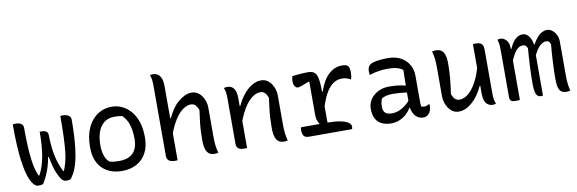

<svg xmlns="http://www.w3.org/2000/svg" viewBox="-53 -1188 4906 1633"><g transform="rotate(-10 2400.0 -371.5)"><path d="M264 -440H275Q296 -440 309 -435.5Q322 -431 328.5 -422Q335 -413 335 -401Q336 -349 340 -305Q344 -261 352 -222Q360 -183 372.5 -146.5Q385 -110 403 -75H409Q423 -109 433 -146Q443 -183 448.5 -234Q454 -285 457 -359Q460 -433 460 -540Q463 -541 466 -541.5Q469 -542 472.5 -542.5Q476 -543 480 -543Q500 -543 515.5 -537.5Q531 -532 540.5 -521Q550 -510 550 -493Q550 -406 545 -330Q540 -254 529 -190Q518 -126 499 -77Q480 -28 451 5Q447 6 443 7Q439 8 435.5 8.5Q432 9 427.5 9.5Q423 10 419 10Q406 10 395.5 5.5Q385 1 374 -13Q364 -27 355.5 -43.5Q347 -60 339 -79Q331 -98 325 -119.5Q319 -141 313.5 -165Q308 -189 303 -215H297Q293 -194 288.5 -173.5Q284 -153 278 -134Q272 -115 265.5 -97Q259 -79 251 -62Q243 -45 234.5 -28.5Q226 -12 216 3Q211 5 205.5 7Q200 9 193.5 9.5Q187 10 180 10Q165 10 155.5 6Q146 2 132 -14Q118 -31 105.5 -59Q93 -87 83 -128Q73 -169 65 -227Q57 -285 53 -362.5Q49 -440 49 -540Q53 -542 56.5 -542Q60 -542 64.5 -542.5Q69 -543 73 -543Q95 -543 109.5 -537.5Q124 -532 131.5 -521.5Q139 -511 139 -496Q139 -405 142.5 -338Q146 -271 152 -222.5Q158 -174 167.5 -138Q177 -102 190 -74H197Q216 -110 229 -150Q242 -190 249.5 -235Q257 -280 260.5 -330.5Q264 -381 264 -440Z M902 -543Q950 -543 993 -522.5Q1036 -502 1068.5 -463Q1101 -424 1119 -369Q1137 -314 1137 -243V-233Q1137 -158 1107.5 -103Q1078 -48 1024 -18.5Q970 11 898 11Q846 11 803 -4.5Q760 -20 728.5 -50.5Q697 -81 680 -126.5Q663 -172 663 -232V-242Q663 -334 694 -401.5Q725 -469 779 -506Q833 -543 902 -543ZM911 -455Q858 -455 822.5 -427.5Q787 -400 769.5 -351Q752 -302 752 -237V-231Q752 -191 763 -152.5Q774 -114 803 -87Q824 -81 843.5 -79Q863 -77 887 -77Q942 -77 977.5 -96Q1013 -115 1030.5 -151Q1048 -187 1048 -237V-243Q1048 -309 1032 -361Q1016 -413 981 -447Q966 -452 949 -453.5Q932 -455 911 -455Z M1354 4Q1330 4 1315 -2.5Q1300 -9 1292.5 -20Q1285 -31 1285 -46Q1285 -127 1285 -203.5Q1285 -280 1285 -354Q1285 -428 1285 -503Q1285 -578 1285 -658Q1285 -689 1282 -710Q1279 -731 1271 -750Q1276 -751 1280.5 -752Q1285 -753 1290 -753.5Q1295 -754 1299 -754Q1319 -754 1337 -743Q1355 -732 1366 -706.5Q1377 -681 1377 -638Q1377 -557 1377 -476.5Q1377 -396 1377 -316.5Q1377 -237 1377 -157.5Q1377 -78 1377 3Q1373 3 1369 3.5Q1365 4 1361.5 4Q1358 4 1354 4ZM1363 -190 1361 -360H1383Q1401 -399 1424 -433Q1447 -467 1475 -491Q1503 -515 1533 -529Q1563 -543 1594 -543Q1620 -543 1641.5 -530.5Q1663 -518 1679 -496Q1695 -474 1703.5 -447Q1712 -420 1712 -392Q1712 -350 1712 -308Q1712 -266 1712 -223.5Q1712 -181 1712 -139Q1712 -98 1715.5 -67.5Q1719 -37 1729 0Q1720 2 1712.5 3Q1705 4 1696 4Q1671 4 1652.5 -7.5Q1634 -19 1623.5 -48Q1613 -77 1613 -130Q1613 -172 1615 -210.5Q1617 -249 1622 -290.5Q1627 -332 1634 -384Q1624 -414 1608.5 -429.5Q1593 -445 1570 -445Q1541 -445 1512 -427.5Q1483 -410 1456 -377Q1429 -344 1405.5 -297Q1382 -250 1363 -190Z M2329 0Q2320 2 2312.5 3Q2305 4 2296 4Q2271 4 2252.5 -7.5Q2234 -19 2223.5 -48Q2213 -77 2213 -129Q2213 -172 2215 -210.5Q2217 -249 2222 -290.5Q2227 -332 2234 -384Q2224 -414 2208.5 -429.5Q2193 -445 2170 -445Q2141 -445 2112 -427.5Q2083 -410 2056 -377Q2029 -344 2005.5 -297Q1982 -250 1963 -190L1961 -360H1983Q2007 -413 2040 -454Q2073 -495 2112.5 -519Q2152 -543 2194 -543Q2220 -543 2241.5 -530.5Q2263 -518 2279 -496Q2295 -474 2303.5 -447Q2312 -420 2312 -392Q2312 -350 2312 -308Q2312 -266 2312 -223.5Q2312 -181 2312 -139Q2312 -98 2315.5 -67.5Q2319 -37 2329 0ZM1977 3Q1973 3 1969 3.5Q1965 4 1961.5 4Q1958 4 1953 4Q1936 4 1923 1Q1910 -2 1902 -9Q1894 -16 1890 -25.5Q1886 -35 1886 -48Q1886 -99 1886 -149Q1886 -199 1886 -248Q1886 -297 1886 -345Q1886 -393 1886 -442Q1886 -472 1883 -493Q1880 -514 1871 -534Q1876 -535 1880.5 -535.5Q1885 -536 1890 -537Q1895 -538 1899 -538Q1923 -538 1940.5 -527Q1958 -516 1967.5 -490.5Q1977 -465 1977 -422Q1977 -350 1977 -277.5Q1977 -205 1977 -134.5Q1977 -64 1977 3Z M2611 -82 2619 -96Q2612 -105 2606.5 -117Q2601 -129 2598.5 -144.5Q2596 -160 2596 -179Q2596 -225 2596 -271.5Q2596 -318 2596 -364.5Q2596 -411 2596 -458L2591 -462Q2553 -446 2528 -437.5Q2503 -429 2493 -429Q2478 -429 2467 -444.5Q2456 -460 2456 -489Q2456 -501 2458 -512.5Q2460 -524 2462 -532Q2473 -533 2485.5 -534.5Q2498 -536 2510 -537Q2522 -538 2533.5 -539Q2545 -540 2555.5 -540.5Q2566 -541 2577 -541.5Q2588 -542 2596 -542Q2618 -542 2634 -537Q2650 -532 2660.5 -519.5Q2671 -507 2677 -485.5Q2683 -464 2685.5 -431Q2688 -398 2688 -351Q2688 -316 2688 -281Q2688 -246 2688 -211Q2688 -176 2688 -141Q2688 -106 2688 -71ZM2681 -358H2694Q2726 -454 2777.5 -501Q2829 -548 2891 -548Q2911 -548 2923.5 -545Q2936 -542 2943 -535Q2951 -527 2954.5 -513Q2958 -499 2958 -476Q2958 -460 2956 -446Q2954 -432 2950 -420H2944Q2927 -429 2911 -434Q2895 -439 2872 -439Q2833 -439 2798.5 -416Q2764 -393 2734.5 -342.5Q2705 -292 2681 -208ZM2459 -91H2690Q2751 -91 2795.5 -82.5Q2840 -74 2864 -58.5Q2888 -43 2888 -23Q2888 -19 2887.5 -15Q2887 -11 2886.5 -7Q2886 -3 2884 0H2517Q2479 0 2467.5 -17.5Q2456 -35 2456 -66Q2456 -71 2456.5 -75Q2457 -79 2457.5 -83.5Q2458 -88 2459 -91Z M3494 -353Q3494 -326 3494 -299.5Q3494 -273 3494 -246Q3494 -219 3494 -192.5Q3494 -166 3494 -139Q3494 -124 3494.5 -112.5Q3495 -101 3497 -88Q3502 -85 3508 -83.5Q3514 -82 3520 -82Q3532 -82 3543 -85.5Q3554 -89 3563 -95H3569Q3569 -91 3569.5 -88Q3570 -85 3570 -80Q3570 -60 3563.5 -41.5Q3557 -23 3546 -12Q3536 -2 3524.5 3Q3513 8 3500 8Q3476 8 3457 -2Q3438 -12 3425 -30Q3412 -48 3405 -72Q3398 -96 3398 -122Q3398 -153 3398 -186Q3398 -219 3398 -243Q3398 -282 3399 -312Q3400 -342 3400.5 -368Q3401 -394 3401 -420Q3386 -432 3366.5 -439.5Q3347 -447 3323.5 -450Q3300 -453 3270 -453Q3241 -453 3214.5 -450Q3188 -447 3164.5 -442Q3141 -437 3119 -429H3113Q3112 -435 3111 -443Q3110 -451 3110 -458Q3110 -474 3114 -487.5Q3118 -501 3128 -511Q3138 -521 3160.5 -528Q3183 -535 3216 -538.5Q3249 -542 3289 -542Q3339 -542 3377 -527Q3415 -512 3441 -486Q3467 -460 3480.5 -426Q3494 -392 3494 -353ZM3167 -142Q3167 -106 3185.5 -89.5Q3204 -73 3245 -73Q3272 -73 3300.5 -83.5Q3329 -94 3358 -116Q3387 -138 3414 -174L3418 -95H3397Q3382 -69 3356.5 -44.5Q3331 -20 3296.5 -5Q3262 10 3222 10Q3175 10 3140.5 -7Q3106 -24 3088.5 -57Q3071 -90 3071 -138V-144Q3071 -176 3084.5 -204.5Q3098 -233 3123 -255Q3148 -277 3181.5 -289.5Q3215 -302 3256 -302Q3296 -302 3331.5 -298Q3367 -294 3392.5 -286.5Q3418 -279 3428 -272Q3434 -267 3437 -259.5Q3440 -252 3441.5 -242Q3443 -232 3443 -217Q3415 -224 3387 -227.5Q3359 -231 3331.5 -233Q3304 -235 3277 -235Q3244 -235 3220 -229Q3196 -223 3179 -212Q3174 -198 3170.5 -182Q3167 -166 3167 -145Z M3702 -536Q3728 -536 3746.5 -525Q3765 -514 3775.5 -485.5Q3786 -457 3786 -403Q3786 -371 3784.5 -341.5Q3783 -312 3780.5 -282.5Q3778 -253 3774 -221Q3770 -189 3764 -149Q3774 -119 3789.5 -103.5Q3805 -88 3828 -88Q3857 -88 3886 -105.5Q3915 -123 3942 -157.5Q3969 -192 3991.5 -242.5Q4014 -293 4031 -359V-173H4016Q3993 -120 3959 -78.5Q3925 -37 3886 -13Q3847 11 3805 11Q3778 11 3756.5 -2Q3735 -15 3719.5 -36.5Q3704 -58 3695 -85.5Q3686 -113 3686 -141Q3686 -184 3686 -226Q3686 -268 3686 -310.5Q3686 -353 3686 -394Q3686 -435 3682.5 -465.5Q3679 -496 3669 -533Q3678 -534 3685.5 -535Q3693 -536 3702 -536ZM4047 -535Q4070 -535 4084.5 -528Q4099 -521 4105.5 -507Q4112 -493 4112 -472Q4112 -405 4112 -341.5Q4112 -278 4112 -216.5Q4112 -155 4112 -93Q4112 -72 4113.5 -56Q4115 -40 4118.5 -26.5Q4122 -13 4127 0Q4123 1 4118 2Q4113 3 4108.5 3.5Q4104 4 4099 4Q4078 4 4060 -7Q4042 -18 4032 -43Q4022 -68 4022 -111Q4022 -183 4022 -254.5Q4022 -326 4022 -396Q4022 -466 4022 -533Q4027 -534 4030.5 -534Q4034 -534 4038.5 -534.5Q4043 -535 4047 -535Z M4769 0Q4765 1 4759.5 2Q4754 3 4748.5 3.5Q4743 4 4736 4Q4712 4 4695 -6Q4678 -16 4669.5 -43.5Q4661 -71 4661 -124Q4661 -150 4662 -177Q4663 -204 4664 -231.5Q4665 -259 4666.5 -288Q4668 -317 4670.5 -349Q4673 -381 4676 -417Q4671 -433 4662.5 -441Q4654 -449 4638 -449Q4616 -449 4594.5 -432.5Q4573 -416 4553.5 -385.5Q4534 -355 4519 -315V-440H4538Q4554 -470 4573.5 -493.5Q4593 -517 4616 -530Q4639 -543 4662 -543Q4682 -543 4699 -532.5Q4716 -522 4728.5 -505.5Q4741 -489 4747.5 -469.5Q4754 -450 4754 -430Q4754 -393 4754 -357Q4754 -321 4754 -284.5Q4754 -248 4754 -211.5Q4754 -175 4754 -139Q4754 -98 4757 -67.5Q4760 -37 4769 0ZM4533 0Q4531 1 4528.5 1.5Q4526 2 4523 2.5Q4520 3 4517 3Q4500 3 4488 -6.5Q4476 -16 4469.5 -40.5Q4463 -65 4463 -109Q4463 -137 4463.5 -164Q4464 -191 4465 -219Q4466 -247 4467.5 -278Q4469 -309 4471.5 -343Q4474 -377 4477 -416Q4473 -428 4467.5 -435.5Q4462 -443 4454.5 -446Q4447 -449 4436 -449Q4416 -449 4397.5 -436Q4379 -423 4360.5 -392.5Q4342 -362 4321 -309L4319 -437H4338Q4352 -472 4369.5 -495Q4387 -518 4407.5 -530Q4428 -542 4450 -542Q4471 -542 4486.5 -531Q4502 -520 4512 -503Q4522 -486 4527.5 -467.5Q4533 -449 4533 -434Q4533 -380 4533 -326Q4533 -272 4533 -217.5Q4533 -163 4533 -108.5Q4533 -54 4533 0ZM4333 3Q4330 3 4326.5 4Q4323 5 4319.5 5Q4316 5 4312 5Q4308 5 4303 5Q4290 5 4279 4Q4268 3 4261 -1.5Q4254 -6 4250 -13.5Q4246 -21 4246 -34Q4246 -102 4246 -169.5Q4246 -237 4246 -304.5Q4246 -372 4246 -440Q4246 -472 4243.5 -491.5Q4241 -511 4234 -534Q4237 -535 4240.5 -536Q4244 -537 4247.5 -537.5Q4251 -538 4254.5 -538Q4258 -538 4261 -538Q4275 -538 4287.5 -531.5Q4300 -525 4310.5 -513Q4321 -501 4327 -482.5Q4333 -464 4333 -438Q4333 -365 4333 -291Q4333 -217 4333 -144Q4333 -71 4333 3Z"/></g></svg>

Font: Recursive Monospace Casual
Style: Regular
Weight: 400
Version: Version 1.047